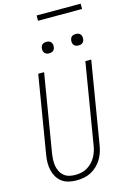

<svg xmlns="http://www.w3.org/2000/svg" viewBox="-160 -1181 844 1263"><g transform="rotate(-15 262.0 -550.0)"><path d="M198 8Q171 8 145.5 2Q120 -4 99.5 -19Q79 -34 66 -56.5Q53 -79 47.5 -104Q42 -129 42.5 -156Q43 -183 48 -210L135 -735H175L87 -204Q84 -183 83 -162Q82 -141 85.5 -121Q89 -101 98 -83Q107 -65 122.5 -52Q138 -39 158 -34Q178 -29 199 -29Q219 -29 239.5 -33Q260 -37 278.5 -47.5Q297 -58 312.5 -73.5Q328 -89 338.5 -107.5Q349 -126 355.5 -145.5Q362 -165 365 -186L456 -735H496L404 -180Q400 -155 392.5 -131Q385 -107 371.5 -84.5Q358 -62 338.5 -43.5Q319 -25 296 -13Q273 -1 248 3.5Q223 8 198 8ZM440 -846Q431 -846 422.5 -849Q414 -852 408.5 -859Q403 -866 401.5 -875.5Q400 -885 402 -895Q403 -901 406 -907Q409 -913 415 -917Q421 -921 427.5 -922.5Q434 -924 440 -924Q450 -924 458.5 -921Q467 -918 472.5 -911Q478 -904 479.5 -894.5Q481 -885 479 -875Q478 -869 474.5 -863Q471 -857 465.5 -853Q460 -849 453.5 -847.5Q447 -846 440 -846ZM240 -846Q231 -846 222.5 -849Q214 -852 208.5 -859Q203 -866 201.5 -875.5Q200 -885 202 -895Q203 -901 206 -907Q209 -913 215 -917Q221 -921 227.5 -922.5Q234 -924 240 -924Q250 -924 258.5 -921Q267 -918 272.5 -911Q278 -904 279.5 -894.5Q281 -885 279 -875Q278 -869 274.5 -863Q271 -857 265.5 -853Q260 -849 253.5 -847.5Q247 -846 240 -846ZM224 -1072V-1108H524V-1072Z"/></g></svg>

Font: Iosevka Curly XLtObl
Style: Regular
Weight: 200
Italic angle: -9°
Monospace: yes
Designer: Belleve Invis
Foundry: Belleve Invis
Version: Version 11.1.0; ttfautohint (v1.8.3)